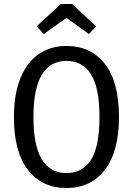

<svg xmlns="http://www.w3.org/2000/svg" viewBox="-20 -932 668 965"><path d="M578 -344Q578 -171 507.5 -79Q437 13 314 13Q191 13 120.5 -78Q50 -169 50 -343Q50 -458 82.5 -538.5Q115 -619 174.5 -660Q234 -701 314 -701Q437 -701 507.5 -610.5Q578 -520 578 -344ZM148 -343Q148 -62 314 -62Q395 -62 437.5 -129Q480 -196 480 -344Q480 -491 437.5 -558.5Q395 -626 314 -626Q148 -626 148 -343ZM164 -800 286 -912H342L463 -800L427 -761L314 -842L200 -761Z"/></svg>

Font: Fira Sans Condensed
Style: Regular
Weight: 400
Width: 3
Designer: bBox Type GmbH & Carrois Corporate GbR & Edenspiekermann AG
Foundry: bBox Type GmbH & Carrois Corporate GbR & Edenspiekermann AG
Version: Version 4.301